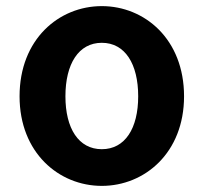

<svg xmlns="http://www.w3.org/2000/svg" viewBox="-20 -594 666 628"><path d="M313 14C453 14 582 -94 582 -279C582 -466 453 -574 313 -574C173 -574 44 -466 44 -279C44 -94 173 14 313 14ZM313 -106C237 -106 194 -174 194 -279C194 -385 237 -454 313 -454C389 -454 432 -385 432 -279C432 -174 389 -106 313 -106Z"/></svg>

Font: Genne Gothic Bold
Style: Regular
Weight: 700
Designer: Ryoko NISHIZUKA (kana & ideographs); Paul D. Hunt (Latin, Greek & Cyrillic); Wenlong ZHANG (bopomofo); Sandoll Communica
Foundry: Adobe Systems Incorporated
Version: Version 1.004;PS 1.004;hotconv 16.6.51;makeotf.lib2.5.65220